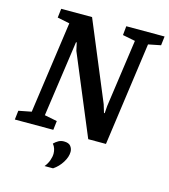

<svg xmlns="http://www.w3.org/2000/svg" viewBox="-123 -745 921 1046"><g transform="rotate(15 337.5 -222.5)"><path d="M4 0 10 -51 82 -65 155 -583 86 -597 92 -648H266L450 -206L464 -160H468L471 -201L525 -583L454 -597L459 -648H675L669 -597L599 -583L518 0H418L231 -448L221 -493H217L156 -65L227 -51L221 0ZM226 203Q241 185 248.5 164Q256 143 256 125Q256 112 252 98.5Q248 85 238 73Q250 61 263.5 53.5Q277 46 294 46Q321 46 332 60Q343 74 343 92Q343 120 323.5 151.5Q304 183 274 203Z"/></g></svg>

Font: Faustina Light SemiBold
Style: Italic
Weight: 600
Italic angle: -8°
Version: Version 1.200